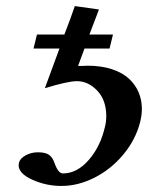

<svg xmlns="http://www.w3.org/2000/svg" viewBox="-20 -597 485 629"><path d="M324.2 -183.1Q328.1 -198.2 328.1 -216.8Q328.1 -269 298.6 -300Q269 -331.1 231.9 -331.1Q202.6 -331.1 127 -308.1L174.8 -438H89.8L101.1 -483.9H190.9Q213.4 -542 225.1 -577.1L304.2 -565.9L272.9 -483.9H350.1L338.9 -438H256.8Q253.4 -427.7 246.3 -409.7Q239.3 -391.6 235.8 -380.9Q256.3 -380.9 266.1 -381.8Q311.5 -381.8 346.4 -370.4Q381.3 -358.9 402.6 -339.1Q423.8 -319.3 434.3 -294.2Q444.8 -269 444.8 -240.2Q444.8 -219.7 439 -196.8Q424.3 -139.2 384 -90.8Q343.8 -42.5 289.8 -15.1Q235.8 12.2 181.2 12.2Q131.3 12.2 86.2 -8.1Q41 -28.3 41 -56.2Q42 -60.1 42 -63Q45.4 -78.1 64 -88.1Q82.5 -98.1 104 -98.1Q129.9 -98.1 141.4 -89.1Q152.8 -80.1 158.2 -64Q170.4 -28.8 186 -28.8Q232.4 -28.8 271 -73.2Q309.6 -117.7 324.2 -183.1Z"/></svg>

Font: Linux Libertine G
Style: Bold Italic
Weight: 700
Italic angle: -11.5°
Designer: Philipp H. Poll
Foundry: Philipp H. Poll
Version: Version 4.1.0